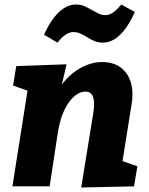

<svg xmlns="http://www.w3.org/2000/svg" viewBox="-20 -826 662 851"><path d="M523 -112 589 -89 574 0 340 5 393 -322Q397 -343 397 -365Q397 -420 359 -420Q320 -420 285 -372Q250 -324 236 -236L200 0H35L102 -424L38 -447L52 -533L275 -541L254 -451Q291 -500 338.5 -525.5Q386 -551 432 -551Q496 -551 531.5 -512Q567 -473 567 -407Q567 -383 563 -362ZM363 -663Q344 -674 332 -679Q320 -684 306 -684Q271 -684 235 -637L175 -672Q205 -738 241 -772Q277 -806 317 -806Q336 -806 351 -800Q366 -794 388 -781Q408 -770 420 -764.5Q432 -759 446 -759Q465 -759 481.5 -770.5Q498 -782 517 -806L578 -773Q516 -637 436 -637Q416 -637 400 -643.5Q384 -650 363 -663Z"/></svg>

Font: Bitter Pro ExtraBold
Style: Italic
Weight: 800
Italic angle: -9°
Designer: Sol Matas, and Bitter project Authors
Foundry: Sol Matas
Version: Version 1.010